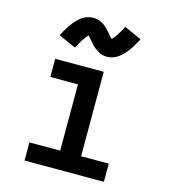

<svg xmlns="http://www.w3.org/2000/svg" viewBox="-113 -851 826 940"><g transform="rotate(15 300.0 -381.0)"><path d="M99 0V-92H255V-428H115V-520H361V-92H501V0ZM357 -595Q348 -595 339.5 -596.5Q331 -598 322 -602Q313 -606 306 -610.5Q299 -615 291 -621.5Q283 -628 277 -634.5Q271 -641 266 -647Q261 -653 254 -661Q247 -669 243 -673Q237 -667 232 -660Q227 -653 221 -644.5Q215 -636 208 -624Q201 -612 194 -598L106 -637Q113 -651 120 -662.5Q127 -674 133.5 -684.5Q140 -695 146.5 -703.5Q153 -712 160 -719.5Q167 -727 176.5 -735.5Q186 -744 196.5 -750Q207 -756 219 -759Q231 -762 243 -762Q249 -762 255 -761.5Q261 -761 267 -759.5Q273 -758 278.5 -755.5Q284 -753 289.5 -750Q295 -747 299.5 -744Q304 -741 309 -736.5Q314 -732 318.5 -727.5Q323 -723 326.5 -719Q330 -715 333.5 -711Q337 -707 341 -702Q345 -697 349.5 -692.5Q354 -688 357 -685Q363 -691 368 -697.5Q373 -704 379 -713Q385 -722 392 -733.5Q399 -745 406 -760L494 -720Q487 -707 480 -695Q473 -683 466.5 -673Q460 -663 453.5 -654Q447 -645 440 -637.5Q433 -630 423.5 -622Q414 -614 403.5 -608Q393 -602 381 -598.5Q369 -595 357 -595Z"/></g></svg>

Font: Zed Mono Semibold Extended
Style: Regular
Weight: 600
Width: 7
Monospace: yes
Designer: Belleve Invis
Foundry: Belleve Invis
Version: Version 1.0.0; ttfautohint (v1.8.4)